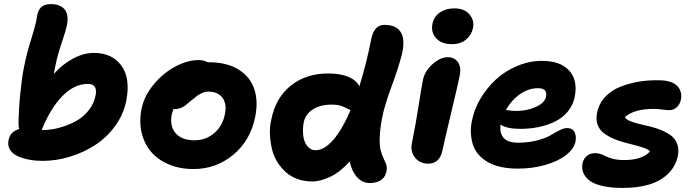

<svg xmlns="http://www.w3.org/2000/svg" viewBox="-20 -838 3425 943"><path d="M189 -47.9Q154.8 -47.9 124.3 -53.5Q93.8 -59.1 67.9 -70.6Q42 -82 29.3 -102.5Q16.6 -123 22 -149.9Q30.8 -192.9 74.2 -204.1Q70.8 -217.8 70.8 -231.9Q72.3 -306.6 80.1 -383.5Q87.9 -460.4 98.1 -509.8Q111.3 -576.7 134.3 -649.4Q157.2 -722.2 161.1 -752.9Q168 -817.9 228 -817.9Q276.4 -817.9 297.9 -791.3Q319.3 -764.6 308.1 -710.9Q304.7 -692.4 283.4 -629.2Q262.2 -565.9 252.9 -519Q248.5 -496.1 244.1 -475.1Q285.6 -521.5 337.9 -549.8Q390.1 -578.1 441.9 -578.1Q530.3 -578.1 575.9 -516.1Q621.6 -454.1 600.1 -342.8Q586.4 -275.4 545.4 -219Q504.4 -162.6 447.5 -125.7Q390.6 -88.9 323.7 -68.4Q256.8 -47.9 189 -47.9ZM185.1 -200.2V-199.2H189.9Q227.1 -199.2 267.1 -209.5Q307.1 -219.7 345.5 -239Q383.8 -258.3 412.4 -292.2Q440.9 -326.2 449.2 -368.2Q460.9 -425.8 412.1 -425.8Q343.8 -425.8 285.2 -365Q226.6 -304.2 185.1 -200.2Z M930.7 -7.8Q862.3 -7.8 808.1 -31Q753.9 -54.2 720.9 -93.8Q688 -133.3 675.5 -186.8Q663.1 -240.2 674.3 -299.8Q687 -365.2 734.1 -422.4Q781.2 -479.5 841.1 -511.2Q900.9 -543 955.6 -543Q980 -543 1000.5 -532.2H1006.3Q1093.3 -532.2 1150.6 -497.1Q1208 -461.9 1228.5 -401.6Q1249 -341.3 1233.4 -264.2Q1210.4 -148.4 1126 -78.1Q1041.5 -7.8 930.7 -7.8ZM823.7 -275.9Q812.5 -218.3 842.8 -183.6Q873 -148.9 935.5 -148.9Q990.7 -148.9 1032 -184.1Q1073.2 -219.2 1084.5 -276.9Q1095.2 -327.6 1072.5 -357.9Q1049.8 -388.2 1002.4 -388.2Q987.8 -388.2 973.1 -381.6Q958.5 -375 950.4 -368.9Q942.4 -362.8 919.4 -344.2Q898.4 -326.7 889.2 -319.6Q879.9 -312.5 866.5 -307.1Q853 -301.8 838.4 -301.8Q835.4 -301.8 832.5 -303.2Q827.1 -291 823.7 -275.9Z M1512.2 53.2Q1474.6 53.2 1441.9 41.5Q1409.2 29.8 1385.3 8.8Q1361.3 -12.2 1343 -40.8Q1324.7 -69.3 1316.4 -103.3Q1308.1 -137.2 1305.9 -174.8Q1303.7 -212.4 1312.5 -251Q1334.5 -359.9 1410.2 -418.9Q1485.8 -478 1593.3 -477.1Q1650.9 -477.1 1690.2 -460.9Q1729.5 -444.8 1745.1 -414.1Q1781.2 -531.2 1804.2 -649.9Q1818.8 -715.8 1868.2 -715.8Q1927.7 -715.8 1949.5 -678.2Q1971.2 -640.6 1953.1 -567.9Q1937.5 -506.3 1903.3 -414.1Q1869.1 -321.8 1857.4 -262.2Q1846.2 -205.1 1845 -163.1Q1843.8 -121.1 1849.9 -99.1Q1856 -77.1 1863.3 -61.8Q1870.6 -46.4 1876 -32.7Q1881.3 -19 1879.4 -3.9Q1875.5 27.8 1854 44.4Q1832.5 61 1795.4 61Q1759.8 61 1733.6 32Q1707.5 2.9 1697.3 -44.9Q1653.3 4.9 1604.5 29.1Q1555.7 53.2 1512.2 53.2ZM1471.2 -234.9Q1465.8 -201.2 1469.5 -171.1Q1473.1 -141.1 1489.3 -120.6Q1505.4 -100.1 1529.3 -100.1Q1572.3 -100.1 1616.5 -150.6Q1660.6 -201.2 1702.1 -297.9Q1694.3 -299.3 1682.9 -306.2Q1671.4 -313 1653.6 -318.6Q1635.7 -324.2 1608.4 -324.2Q1552.7 -324.2 1516.1 -300.5Q1479.5 -276.9 1471.2 -234.9Z M2199.2 -621.1Q2148.9 -621.1 2122.3 -649.9Q2095.7 -678.7 2104 -721.2Q2111.3 -756.8 2140.6 -776.9Q2169.9 -796.9 2210.9 -796.9Q2261.2 -796.9 2285.9 -767.1Q2310.5 -737.3 2303.2 -701.2Q2297.4 -668.9 2270.5 -645Q2243.7 -621.1 2199.2 -621.1ZM2084 -34.2Q2042 -34.2 2018.3 -64Q1994.6 -93.8 2002.9 -133.8Q2022 -228.5 2035.9 -318.6Q2049.8 -408.7 2057.1 -444.8Q2065.9 -488.8 2104.2 -522.9Q2142.6 -557.1 2179.2 -557.1Q2211.4 -557.1 2228.8 -533.2Q2246.1 -509.3 2237.8 -465.8Q2231.4 -433.1 2195.8 -283.9Q2160.2 -134.8 2152.8 -98.1Q2147 -67.9 2129.2 -51Q2111.3 -34.2 2084 -34.2Z M2522.9 -9.8Q2476.1 -9.8 2438 -18.6Q2399.9 -27.3 2373.8 -43Q2347.7 -58.6 2328.9 -80.6Q2310.1 -102.5 2302.2 -128.9Q2294.4 -155.3 2292.7 -185.5Q2291 -215.8 2298.8 -248Q2309.1 -302.2 2340.1 -354.2Q2371.1 -406.2 2415.5 -447.5Q2460 -488.8 2519.8 -513.9Q2579.6 -539.1 2642.6 -539.1Q2731.4 -539.1 2775.1 -491.7Q2818.8 -444.3 2802.7 -361.8Q2794.4 -321.3 2768.6 -290Q2742.7 -258.8 2705.3 -240.7Q2668 -222.7 2625.2 -213.9Q2582.5 -205.1 2535.6 -205.1Q2469.2 -205.1 2439 -226.1Q2432.6 -187 2452.4 -162.1Q2472.2 -137.2 2524.9 -137.2Q2575.7 -137.2 2618.2 -148.4Q2660.6 -159.7 2683.1 -173.1Q2705.6 -186.5 2727.5 -197.8Q2749.5 -209 2764.6 -209Q2791.5 -209 2801.5 -189.7Q2811.5 -170.4 2806.6 -143.1Q2799.8 -107.9 2761.5 -77.4Q2723.1 -46.9 2659.9 -28.3Q2596.7 -9.8 2522.9 -9.8ZM2621.6 -404.8Q2576.2 -404.8 2533.9 -375.5Q2491.7 -346.2 2464.8 -297.9Q2495.6 -293 2516.6 -293Q2567.9 -293 2611.8 -313Q2655.8 -333 2661.6 -362.8Q2665.5 -384.3 2656.5 -394.5Q2647.5 -404.8 2621.6 -404.8Z M3037.6 85Q2978.5 85 2936.3 74.7Q2894 64.5 2872.8 46.9Q2851.6 29.3 2844 8.3Q2836.4 -12.7 2841.3 -37.1Q2846.7 -59.6 2862.8 -72.8Q2878.9 -85.9 2905.3 -85.9Q2918 -85.9 2932.4 -80.6Q2946.8 -75.2 2959.2 -68.8Q2971.7 -62.5 2994.4 -57.1Q3017.1 -51.8 3044.4 -51.8Q3134.3 -51.8 3172.4 -94.2Q3165.5 -103 3145.5 -110.6Q3125.5 -118.2 3100.1 -124.5Q3074.7 -130.9 3045.4 -138.7Q3016.1 -146.5 2990 -158.2Q2963.9 -169.9 2943.6 -185.8Q2923.3 -201.7 2914.6 -226.8Q2905.8 -252 2912.6 -284.2Q2921.4 -329.1 2951.9 -361.8Q2982.4 -394.5 3026.6 -411.9Q3070.8 -429.2 3117.7 -437Q3164.6 -444.8 3215.3 -443.8Q3278.8 -443.4 3305.4 -416.5Q3332 -389.6 3324.2 -348.1Q3318.8 -324.7 3303.5 -310.8Q3288.1 -296.9 3266.6 -296.9Q3253.4 -296.9 3232.4 -300Q3211.4 -303.2 3190.4 -303.2Q3095.2 -303.2 3049.3 -263.2Q3053.7 -252.4 3072.3 -244.4Q3090.8 -236.3 3116 -230.2Q3141.1 -224.1 3170.4 -217.3Q3199.7 -210.4 3226.8 -199.2Q3253.9 -188 3274.9 -172.9Q3295.9 -157.7 3305.7 -132.1Q3315.4 -106.4 3309.6 -73.2Q3297.9 -18.6 3259 17.6Q3220.2 53.7 3164.8 69.3Q3109.4 85 3037.6 85Z"/></svg>

Font: Shantell Sans Bouncy
Style: Bold Italic
Weight: 700
Italic angle: -11.31°
Designer: Stephen Nixon, Anya Danilova, Shantell Martin
Foundry: Arrow Type
Version: Version 1.006;[9816181b4]